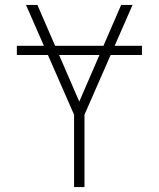

<svg xmlns="http://www.w3.org/2000/svg" viewBox="-20 -755 640 775"><path d="M279 0V-292L85 -735H131L300 -345L469 -735H515L321 -292V0ZM553 -533H48V-570H553Z"/></svg>

Font: Iosevka Extralight Extended
Style: Regular
Weight: 200
Width: 7
Monospace: yes
Designer: Belleve Invis
Foundry: Belleve Invis
Version: Version 32.5.0; ttfautohint (v1.8.4)